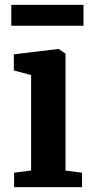

<svg xmlns="http://www.w3.org/2000/svg" viewBox="-20 -770 382 790"><path d="M108 -68.5V-461L37 -480V-546.5L220 -568.5H222L249.5 -549V-68L317.5 -59.5V0H38V-59.5ZM323.5 -750V-664H26.5V-750Z"/></svg>

Font: Merriweather
Style: Bold
Weight: 700
Designer: Eben Sorkin
Foundry: Eben Sorkin
Version: Version 2.100; ttfautohint (v1.7.19-72a1) -l 8 -r 50 -G 200 